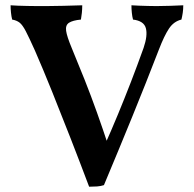

<svg xmlns="http://www.w3.org/2000/svg" viewBox="-20 -699 733 726"><path d="M317 7Q282 -86 246.5 -177Q211 -268 177 -352.5Q143 -437 112 -508Q90 -557 77.5 -581Q65 -605 54 -613.5Q43 -622 26 -625Q23 -637 21.5 -651.5Q20 -666 20 -679Q31 -678 47.5 -677.5Q64 -677 83.5 -676.5Q103 -676 121.5 -676Q140 -676 155 -676Q184 -676 220.5 -677Q257 -678 291 -679Q291 -664 289.5 -650Q288 -636 286 -625Q255 -622 241 -613Q227 -604 230 -582.5Q233 -561 251 -518Q276 -458 300 -397.5Q324 -337 346.5 -274Q369 -211 392 -141H372Q401 -206 426 -266.5Q451 -327 475 -389Q499 -451 523 -518Q539 -565 531.5 -592.5Q524 -620 483 -625Q480 -636 478.5 -650.5Q477 -665 477 -679Q491 -678 507 -677.5Q523 -677 539.5 -676.5Q556 -676 572 -676Q595 -676 624 -677Q653 -678 673 -679Q673 -664 671 -650.5Q669 -637 666 -625Q637 -618 619 -591Q601 -564 581 -512Q532 -385 480 -257.5Q428 -130 373 1Q361 5 347 6Q333 7 317 7Z"/></svg>

Font: Vollkorn SemiBold
Style: Regular
Weight: 600
Designer: Friedrich Althausen
Foundry: Friedrich Althausen
Version: Version 5.000